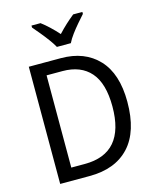

<svg xmlns="http://www.w3.org/2000/svg" viewBox="-136 -1037 923 1130"><g transform="rotate(-15 326.0 -472.0)"><path d="M595 -365Q595 -184 509.5 -92Q424 0 267 0H88V-714H283Q428 -714 511.5 -625Q595 -536 595 -365ZM503 -361Q503 -502 443.5 -570Q384 -638 273 -638H176V-76H258Q503 -76 503 -361ZM278 -784Q266 -806 246.5 -832.5Q227 -859 205.5 -885Q184 -911 166 -932V-944H221Q244 -927 270 -902.5Q296 -878 320 -851Q346 -879 370 -901Q394 -923 420 -944H476V-932Q459 -913 436.5 -887Q414 -861 394 -834Q374 -807 363 -784Z"/></g></svg>

Font: Noto Sans Sinhala UI SemiCondensed
Style: Regular
Weight: 400
Width: 4
Designer: Jelle Bosma - Monotype Design Team
Foundry: Monotype Imaging Inc.
Version: Version 2.006; ttfautohint (v1.8.4.7-5d5b)